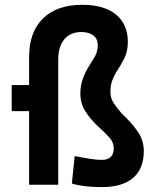

<svg xmlns="http://www.w3.org/2000/svg" viewBox="-20 -762 626 792"><path d="M399.4 9.8Q325.7 9.8 276.4 -4.9L288.1 -118.2Q325.2 -110.8 352.5 -106.7Q379.9 -102.5 399.4 -102.5Q449.2 -102.5 449.2 -149.9Q449.2 -174.8 431.2 -195.1Q413.1 -215.3 386.2 -238.8Q354.5 -268.6 333 -301.5Q311.5 -334.5 311.5 -376Q311.5 -407.2 320.1 -432.4Q328.6 -457.5 342.3 -481.4Q357.9 -505.9 370.6 -527.3Q383.3 -548.8 383.3 -576.2Q383.3 -601.1 365.7 -615.2Q348.1 -629.4 316.4 -629.9Q270.5 -629.9 245.4 -600.1Q220.2 -570.3 220.2 -515.1V0H100.1V-303.7H28.3V-411.1H100.1V-527.3Q100.1 -629.9 157.5 -686Q214.8 -742.2 319.3 -742.2Q409.2 -742.2 458.3 -702.1Q507.3 -662.1 507.3 -588.9Q507.3 -549.8 492.9 -521.5Q478.5 -493.2 458 -461.9Q448.7 -445.8 442.1 -427.2Q435.5 -408.7 435.5 -380.9Q435.5 -356.9 449.7 -335.7Q463.9 -314.5 483.4 -292.5Q522 -256.8 547.6 -220Q573.2 -183.1 573.2 -139.6Q573.2 -66.4 529.1 -28.3Q484.9 9.8 399.4 9.8Z"/></svg>

Font: Cascadia Mono PL SemiBold
Style: Regular
Weight: 600
Monospace: yes
Designer: Aaron Bell
Foundry: Saja Typeworks
Version: Version 2404.023; ttfautohint (v1.8.4)